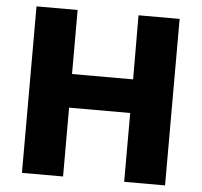

<svg xmlns="http://www.w3.org/2000/svg" viewBox="-52 -787 884 842"><g transform="rotate(5 390.0 -366.5)"><path d="M705 -733H524L525 -451H256V-733H75V0H256V-303H525V0H705Z"/></g></svg>

Font: Kreadon Extra Bold
Style: Regular
Weight: 800
Designer: kohakuno
Foundry: StudioGnu
Version: Version 1.000;Glyphs 3.1.2 (3151)